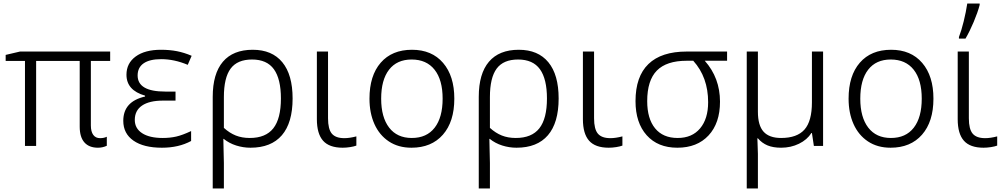

<svg xmlns="http://www.w3.org/2000/svg" viewBox="-20 -824 5668 1084"><path d="M430 -109V-480H184V0H121V-480H12V-514L93 -533H602V-480H493V-116Q493 -81 506.5 -62.5Q520 -44 545 -44Q567 -44 583 -52V-1Q559 10 533 10Q483 10 456.5 -20Q430 -50 430 -109Z M676 -142Q676 -251 799 -279V-284Q694 -314 694 -402Q694 -467 746 -505Q798 -543 889 -543Q938 -543 979 -535Q1020 -527 1062 -509L1040 -458Q964 -490 890 -490Q825 -490 791 -466.5Q757 -443 757 -398Q757 -307 913 -307H971V-256H901Q823 -256 782 -228Q741 -200 741 -147Q741 -99 782.5 -72Q824 -45 899 -45Q940 -45 975 -53Q1010 -61 1059 -84V-28Q989 10 894 10Q791 10 733.5 -30Q676 -70 676 -142Z M1181 -277Q1181 -408 1238.5 -475.5Q1296 -543 1407 -543Q1516 -543 1574 -472.5Q1632 -402 1632 -268Q1632 -131 1571.5 -60.5Q1511 10 1394 10Q1353 10 1313.5 -2.5Q1274 -15 1243 -40H1241L1242 10Q1244 70 1244 96V240H1181ZM1566 -268Q1566 -378 1526.5 -433Q1487 -488 1403 -488Q1320 -488 1282 -436.5Q1244 -385 1244 -276V-102Q1276 -73 1311 -59Q1346 -45 1390 -45Q1480 -45 1523 -99.5Q1566 -154 1566 -268Z M1769 -151V-533H1832V-156Q1832 -95 1853.5 -69.5Q1875 -44 1924 -44Q1954 -44 1992 -54V-2Q1979 3 1957 6.5Q1935 10 1915 10Q1839 10 1804 -29.5Q1769 -69 1769 -151Z M2066 -267Q2066 -397 2129.5 -470Q2193 -543 2306 -543Q2418 -543 2481.5 -469Q2545 -395 2545 -267Q2545 -137 2480.5 -63.5Q2416 10 2303 10Q2229 10 2175.5 -25.5Q2122 -61 2094 -123.5Q2066 -186 2066 -267ZM2479 -267Q2479 -373 2433.5 -430.5Q2388 -488 2304 -488Q2221 -488 2176.5 -430.5Q2132 -373 2132 -267Q2132 -162 2177 -103.5Q2222 -45 2305 -45Q2389 -45 2434 -103Q2479 -161 2479 -267Z M2683 -277Q2683 -408 2740.5 -475.5Q2798 -543 2909 -543Q3018 -543 3076 -472.5Q3134 -402 3134 -268Q3134 -131 3073.5 -60.5Q3013 10 2896 10Q2855 10 2815.5 -2.5Q2776 -15 2745 -40H2743L2744 10Q2746 70 2746 96V240H2683ZM3068 -268Q3068 -378 3028.5 -433Q2989 -488 2905 -488Q2822 -488 2784 -436.5Q2746 -385 2746 -276V-102Q2778 -73 2813 -59Q2848 -45 2892 -45Q2982 -45 3025 -99.5Q3068 -154 3068 -268Z M3271 -151V-533H3334V-156Q3334 -95 3355.5 -69.5Q3377 -44 3426 -44Q3456 -44 3494 -54V-2Q3481 3 3459 6.5Q3437 10 3417 10Q3341 10 3306 -29.5Q3271 -69 3271 -151Z M3568 -253Q3568 -392 3641 -462.5Q3714 -533 3857 -533H4085V-481H3959Q4045 -384 4045 -250Q4045 -129 3980.5 -59.5Q3916 10 3804 10Q3694 10 3631 -60.5Q3568 -131 3568 -253ZM3978 -247Q3978 -388 3894 -481H3857Q3743 -481 3688.5 -425.5Q3634 -370 3634 -253Q3634 -154 3678.5 -99.5Q3723 -45 3806 -45Q3887 -45 3932.5 -99Q3978 -153 3978 -247Z M4196 -533H4259V-193Q4259 -116 4291 -80.5Q4323 -45 4390 -45Q4480 -45 4522 -92.5Q4564 -140 4564 -246V-533H4627V0H4575L4564 -73H4561Q4537 -35 4491 -12.5Q4445 10 4390 10Q4345 10 4313.5 -3Q4282 -16 4259 -43H4256L4257 -16Q4259 28 4259 45V240H4196Z M4771 -267Q4771 -397 4834.5 -470Q4898 -543 5011 -543Q5123 -543 5186.5 -469Q5250 -395 5250 -267Q5250 -137 5185.5 -63.5Q5121 10 5008 10Q4934 10 4880.5 -25.5Q4827 -61 4799 -123.5Q4771 -186 4771 -267ZM5184 -267Q5184 -373 5138.5 -430.5Q5093 -488 5009 -488Q4926 -488 4881.5 -430.5Q4837 -373 4837 -267Q4837 -162 4882 -103.5Q4927 -45 5010 -45Q5094 -45 5139 -103Q5184 -161 5184 -267Z M5394 -615Q5408 -651 5421 -704Q5434 -757 5441 -804H5511V-796Q5500 -754 5477.5 -700.5Q5455 -647 5431 -606H5394ZM5387 -151V-533H5450V-156Q5450 -95 5471.5 -69.5Q5493 -44 5542 -44Q5572 -44 5610 -54V-2Q5597 3 5575 6.5Q5553 10 5533 10Q5457 10 5422 -29.5Q5387 -69 5387 -151Z"/></svg>

Font: OpenSansMMV
Style: Light
Weight: 300
Foundry: Ascender Corporation
Version: Version 4.001